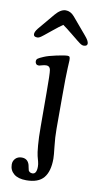

<svg xmlns="http://www.w3.org/2000/svg" viewBox="-92 -671 467 897"><g transform="rotate(10 142.0 -222.0)"><path d="M98.6 -524.9Q90.8 -518.6 80.8 -510.5Q70.8 -502.4 65.4 -498Q60.1 -493.7 54 -489.3Q47.9 -484.9 43.5 -483.2Q39.1 -481.4 35.2 -481.4Q17.6 -481.4 17.6 -494.1Q17.6 -505.4 30.3 -521.5L96.2 -600.1Q121.1 -629.4 145 -629.4Q168 -629.4 186 -608.4L252.9 -529.3Q272.5 -506.8 272.5 -494.1Q272.5 -481.4 254.9 -481.4Q251 -481.4 246.6 -483.2Q242.2 -484.9 236.1 -489.3Q230 -493.7 224.6 -498Q219.2 -502.4 209.2 -510.5Q199.2 -518.6 191.4 -524.9Q159.7 -550.8 145 -560.5Q130.4 -550.8 98.6 -524.9ZM123 -234.4Q123 -324.7 119.9 -342.5Q116.7 -360.4 100.1 -360.4Q90.3 -360.4 79.1 -356.9Q67.9 -353.5 64 -353.5Q56.6 -353.5 52.2 -358.4Q47.9 -363.3 47.9 -370.6Q47.9 -379.4 54.2 -384Q60.5 -388.7 80.1 -397Q100.1 -405.8 138.2 -413.8Q176.3 -421.9 189.9 -421.9Q197.8 -421.9 200 -417.5Q202.1 -413.1 202.1 -401.9Q202.1 -398.4 200.2 -363.3Q198.2 -328.1 198.2 -231V-77.1Q198.2 -36.1 203.1 5.9Q208 47.9 208 63.5Q208 124 182.6 154.3Q157.2 184.6 100.1 184.6Q61.5 184.6 41.3 167.7Q21 150.9 21 123Q21 106.4 32.2 95Q43.5 83.5 62 83.5Q90.3 83.5 98.6 111.8Q99.6 115.2 101.3 124.5Q103 133.8 104.2 137.2Q105.5 140.6 110.4 144.3Q115.2 147.9 123 147.9Q143.1 147.9 143.1 112.3Q143.1 101.1 139.9 88.9Q136.7 76.7 133.3 64Q129.9 51.3 126.7 14.9Q123.5 -21.5 123.5 -75.7Z"/></g></svg>

Font: Cooper*
Style: Regular
Weight: 400
Designer: Owen Earl
Foundry: indestructible type*
Version: Version 0.001